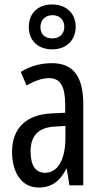

<svg xmlns="http://www.w3.org/2000/svg" viewBox="-20 -830 456 860"><path d="M214 -609C278 -609 319 -650 319 -711C319 -771 275 -810 214 -810C149 -810 109 -770 109 -709C109 -649 149 -609 214 -609ZM215 -658C179 -658 161 -678 161 -709C161 -740 183 -762 215 -762C249 -762 268 -740 268 -709C268 -678 246 -658 215 -658ZM213 -547C162 -547 115 -534 73 -508L99 -447C137 -469 170 -480 200 -480C251 -480 272 -442 272 -360V-325L211 -322C98 -317 34 -256 34 -150C34 -65 71 10 154 10C210 10 249 -18 277 -74H279L291 0H353V-362C353 -480 314 -547 213 -547ZM225 -263 273 -266V-212C273 -114 238 -56 182 -56C141 -56 117 -86 117 -152C117 -222 152 -259 225 -263Z"/></svg>

Font: Noto Sans Arabic ExtCond
Style: Regular
Weight: 400
Width: 2
Designer: Monotype Design Team, Nadine Chahine, Nizar Qandah and Khaled Hosny
Foundry: Monotype Imaging Inc.
Version: Version 2.012